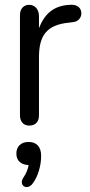

<svg xmlns="http://www.w3.org/2000/svg" viewBox="-20 -515 375 798"><path d="M101 7C128 7 142 -9 142 -36V-276C142 -362 169 -412 268 -421L283 -423C307 -425 320 -444 318 -464C315 -488 294 -497 271 -495C200 -492 164 -454 142 -398V-448C142 -475 126 -495 101 -495C80 -495 63 -480 63 -453V-36C63 -9 78 7 101 7ZM114 250C139 219 151 171 151 133C151 95 132 75 99 75C67 75 48 94 48 123C48 152 66 170 99 171C96 188 89 206 78 222C55 255 91 278 114 250Z"/></svg>

Font: SN Pro Book
Style: Regular
Weight: 350
Designer: Tobias Whetton
Foundry: Supernotes
Version: Version 1.003;Glyphs 3.3 (3324)